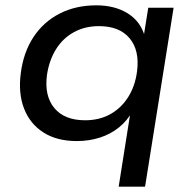

<svg xmlns="http://www.w3.org/2000/svg" viewBox="-20 -520 721 720"><path d="M425 180 470 -104H477Q458 -68 426.5 -42.5Q395 -17 354.5 -4Q314 9 268 9Q193 9 142.5 -23.5Q92 -56 70 -113.5Q48 -171 58 -246Q68 -324 105.5 -381Q143 -438 203.5 -469Q264 -500 341 -500Q411 -500 459.5 -469.5Q508 -439 523 -383L519 -385L536 -491H631L524 180ZM299 -69Q353 -69 394 -92Q435 -115 461 -156.5Q487 -198 494 -253Q504 -331 466 -376.5Q428 -422 351 -422Q298 -422 256.5 -399Q215 -376 189.5 -334.5Q164 -293 156 -238Q146 -160 184 -114.5Q222 -69 299 -69Z"/></svg>

Font: Nunito Sans 10pt SemiExpanded Medium
Style: Italic
Weight: 500
Width: 6
Italic angle: -9°
Designer: Vernon Adams
Foundry: Vernon Adams
Version: Version 3.101;gftools[0.9.27]